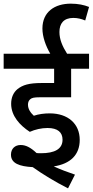

<svg xmlns="http://www.w3.org/2000/svg" viewBox="-20 -916 507 1050"><path d="M240 -216C296 -216 322 -192 322 -152C322 -101 279 -78 204 -78C197 -78 189 -78 180 -79C146 -111 120 -123 93 -123C62 -123 40 -103 40 -70C40 -22 87 -6 159 -2C215 38 281 78 352 114L390 39C351 26 309 10 274 -6C366 -20 416 -70 416 -151C416 -239 352 -296 252 -296C222 -296 191 -292 165 -283C148 -299 133 -318 133 -344C133 -356 137 -366 145 -373C154 -381 166 -384 198 -384H369V-540H467V-622H347C321 -663 305 -701 305 -741C305 -787 328 -818 381 -818C403 -818 425 -813 446 -804L467 -878C440 -889 407 -896 367 -896C279 -896 212 -851 212 -760C212 -715 230 -665 255 -622H0V-540H276V-462H208C138 -462 104 -451 76 -429C54 -411 41 -384 41 -348C41 -282 89 -230 143 -195C172 -208 207 -216 240 -216Z"/></svg>

Font: Noto Sans SemiCondensed Medium
Style: Regular
Weight: 500
Width: 4
Designer: Monotype Design Team
Foundry: Monotype Imaging Inc.
Version: Version 2.013